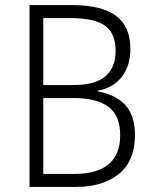

<svg xmlns="http://www.w3.org/2000/svg" viewBox="-20 -734 603 754"><path d="M96 0V-714H263Q378 -714 435 -672.5Q492 -631 492 -541Q492 -476 458.5 -432.5Q425 -389 364 -378V-375Q436 -362 473 -320.5Q510 -279 510 -204Q510 -102 447 -51Q384 0 280 0ZM150 -400H267Q353 -400 393.5 -434Q434 -468 434 -535Q434 -603 392.5 -633Q351 -663 255 -663H150ZM150 -51H272Q452 -51 452 -204Q452 -280 406 -314.5Q360 -349 267 -349H150Z"/></svg>

Font: Noto Sans Mono SemiCondensed Light
Style: Regular
Weight: 300
Width: 4
Designer: Monotype Design Team
Foundry: Monotype Imaging Inc.
Version: Version 2.014; ttfautohint (v1.8.4.7-5d5b)